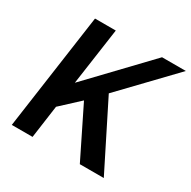

<svg xmlns="http://www.w3.org/2000/svg" viewBox="-154 -836 980 985"><g transform="rotate(30 336.5 -343.0)"><path d="M38 0 135 -686H258L210 -349L532 -686H673L388 -389L583 0H441L296 -294L188 -194L161 0Z"/></g></svg>

Font: Chivo Medium
Style: Italic
Weight: 500
Italic angle: -8.05°
Designer: Hector Gatti
Foundry: Omnibus-Type
Version: Version 2.002